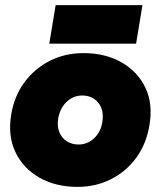

<svg xmlns="http://www.w3.org/2000/svg" viewBox="-20 -720 629 752"><path d="M283 12Q199 12 135 -24Q71 -60 40.5 -124Q10 -188 24 -272Q36 -344 76 -398Q116 -452 175.5 -482Q235 -512 307 -512Q392 -512 455.5 -476Q519 -440 549.5 -376.5Q580 -313 565 -228Q553 -156 513.5 -102Q474 -48 414.5 -18Q355 12 283 12ZM288 -154Q311 -154 330.5 -165Q350 -176 363.5 -196Q377 -216 381 -243Q386 -275 376.5 -298Q367 -321 347.5 -333.5Q328 -346 302 -346Q279 -346 259.5 -335Q240 -324 226.5 -304Q213 -284 208 -257Q203 -225 212.5 -202Q222 -179 242 -166.5Q262 -154 288 -154ZM173 -549 198 -700H538L513 -549Z"/></svg>

Font: Figtree Black
Style: Italic
Weight: 900
Italic angle: -9.5°
Foundry: Erik Kennedy
Version: Version 2.001;gftools[0.9.30]